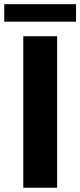

<svg xmlns="http://www.w3.org/2000/svg" viewBox="-40 -881 377 901"><path d="M228 -710.9V0H69.3V-710.9ZM316.9 -861.3V-779.3H-20V-861.3Z"/></svg>

Font: Vazirmatn RD UI ExtraBold
Style: Regular
Weight: 800
Designer: Saber Rastikerdar
Foundry: Saber Rastikerdar
Version: Version 33.003